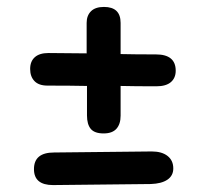

<svg xmlns="http://www.w3.org/2000/svg" viewBox="-20 -573 593 554"><path d="M67 -374Q67 -396 80.5 -408Q94 -420 120 -420L230 -419V-507Q230 -528 242.5 -540.5Q255 -553 280 -553Q328 -553 328 -507V-417Q369 -416 430 -416Q487 -416 487 -369Q487 -348 473 -336Q459 -324 431 -324Q370 -324 328 -325V-239Q328 -215 316 -201.5Q304 -188 279 -188Q253 -188 242 -201Q231 -214 231 -240V-325Q185 -326 117 -326Q92 -326 79.5 -339Q67 -352 67 -374ZM480 -87Q480 -66 463 -54.5Q446 -43 415 -42L133 -39Q78 -39 78 -85Q78 -133 136 -133L418 -136Q447 -136 463.5 -123Q480 -110 480 -87Z"/></svg>

Font: Mali SemiBold
Style: Regular
Weight: 600
Designer: Kitiyaporn Chalermlarp | Katatrad Aksorn Co.,Ltd.
Foundry: Cadson Demak Co.,Ltd.
Version: Version 1.000; ttfautohint (v1.6)